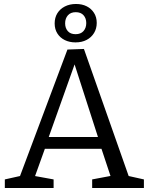

<svg xmlns="http://www.w3.org/2000/svg" viewBox="-20 -946 749 966"><path d="M633 -44.3 610 -64.3 704 -43.3V0H443.7V-43.3L548.3 -63L539.7 -49.3L486.7 -209L501.7 -197.3H196.3L210 -209.3L153 -50.7L148.3 -61.7L249.7 -43.3V0H4.3V-43.3L95.7 -63.7L75.3 -46L319.3 -696.7L402.3 -699.7ZM220.7 -244 212.7 -256.7H486.3L477.3 -243L346.3 -649.7L365 -649.3ZM359.7 -732.7Q329.7 -732.7 306 -744.3Q282.3 -756 268.7 -777.5Q255 -799 255 -828Q255 -857.3 268.5 -879.2Q282 -901 306.3 -913.5Q330.7 -926 362.3 -926Q393 -926 416.2 -914.3Q439.3 -902.7 453 -881.2Q466.7 -859.7 466.7 -830.7Q466.7 -802.3 453.2 -780Q439.7 -757.7 415.8 -745.2Q392 -732.7 359.7 -732.7ZM360.3 -774Q386.3 -774 400.2 -789.8Q414 -805.7 414 -830Q414 -854 400.3 -869.3Q386.7 -884.7 361 -884.7Q335.3 -884.7 321.5 -868.8Q307.7 -853 307.7 -828.7Q307.7 -804.7 321.2 -789.3Q334.7 -774 360.3 -774Z"/></svg>

Font: Bitter Thin
Style: Regular
Weight: 100
Designer: Sol Matas, and Bitter project Authors
Foundry: Sol Matas
Version: Version 2.002